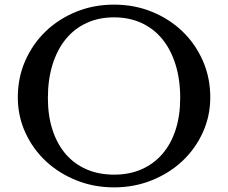

<svg xmlns="http://www.w3.org/2000/svg" viewBox="-20 -800 986 830"><path d="M473 -780Q561 -780 637 -749Q713 -718 769 -664Q825 -610 857 -537Q889 -464 889 -379Q889 -298 856.5 -227Q824 -156 768 -103.5Q712 -51 636 -20.5Q560 10 473 10Q386 10 310 -20.5Q234 -51 178 -103.5Q122 -156 89.5 -227Q57 -298 57 -379Q57 -464 89 -537Q121 -610 177 -664Q233 -718 309 -749Q385 -780 473 -780ZM473 -45Q539 -45 591.5 -68Q644 -91 681.5 -134Q719 -177 739 -238.5Q759 -300 759 -376Q759 -456 739 -520.5Q719 -585 682 -630.5Q645 -676 592 -700.5Q539 -725 473 -725Q407 -725 354 -700.5Q301 -676 264 -630.5Q227 -585 207 -520.5Q187 -456 187 -376Q187 -300 207 -238.5Q227 -177 264 -134Q301 -91 354 -68Q407 -45 473 -45Z"/></svg>

Font: Libre Baskerville
Style: Regular
Weight: 400
Designer: Pablo Impallari, Rodrigo Fuenzalida
Foundry: Pablo Impallari, Rodrigo Fuenzalida
Version: Version 1.000; ttfautohint (v0.93) -l 8 -r 50 -G 200 -x 14 -